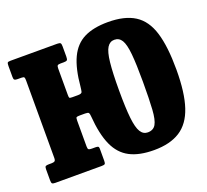

<svg xmlns="http://www.w3.org/2000/svg" viewBox="-132 -929 1194 1107"><g transform="rotate(-20 465.0 -375.5)"><path d="M293.5 -430.5H328Q351 -430.5 353.8 -440.8Q356.5 -451 358.5 -470.5Q368 -579.5 398.8 -644.8Q429.5 -710 487 -738.8Q544.5 -767.5 633.5 -767.5Q736.5 -767.5 797.8 -728.5Q859 -689.5 885.5 -603.2Q912 -517 912 -375Q912 -233.5 883.2 -147.2Q854.5 -61 793 -21.8Q731.5 17.5 633.5 17.5Q542.5 17.5 484.8 -12.8Q427 -43 396.5 -110.5Q366 -178 357.5 -290.5Q356.5 -306.5 352.5 -311.8Q348.5 -317 330.5 -317H298.5Q281.5 -317 277.5 -314Q273.5 -311 273.5 -293.5V-135.5Q273.5 -120.5 278.5 -117Q283.5 -113.5 298.5 -113.5H320.5Q331.5 -113.5 336.2 -110.8Q341 -108 341 -97V-22.5Q341 -8 336.5 -4Q332 0 317 0H32.5Q17 0 13 -4.8Q9 -9.5 9 -25V-92Q9 -106.5 14.2 -110Q19.5 -113.5 35 -113.5H50Q63.5 -113.5 69.8 -117.5Q76 -121.5 76 -137.5V-612Q76 -626.5 73.2 -631.5Q70.5 -636.5 55.5 -636.5H32.5Q19 -636.5 14 -640.2Q9 -644 9 -658V-725.5Q9 -741.5 12.2 -745.8Q15.5 -750 31 -750H316.5Q332.5 -750 336.8 -745.2Q341 -740.5 341 -725V-662Q341 -645 336 -640.8Q331 -636.5 316 -636.5H297Q281.5 -636.5 277.5 -632Q273.5 -627.5 273.5 -612.5V-452.5Q273.5 -437.5 275.8 -434Q278 -430.5 293.5 -430.5ZM560 -375Q560 -267.5 566.8 -205.5Q573.5 -143.5 589.8 -117.2Q606 -91 633.5 -91Q668 -91 683.2 -117.2Q698.5 -143.5 702.5 -205.5Q706.5 -267.5 706.5 -375Q706.5 -483.5 700.5 -545.5Q694.5 -607.5 678.8 -633.2Q663 -659 633.5 -659Q606 -659 589.8 -633.2Q573.5 -607.5 566.8 -545.5Q560 -483.5 560 -375Z"/></g></svg>

Font: Besley* Condensed Heavy
Style: Regular
Weight: 800
Width: 3
Designer: Owen Earl
Foundry: indestructible type*
Version: Version 3.000; ttfautohint (v1.8.3)